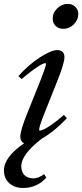

<svg xmlns="http://www.w3.org/2000/svg" viewBox="-50 -709 413 962"><path d="M267.1 -564.5Q243.7 -564.5 228.8 -579.1Q213.9 -593.8 213.9 -615.7Q213.9 -645 236.8 -667.2Q259.8 -689.5 288.6 -689.5Q312 -689.5 327.1 -675Q342.3 -660.6 342.3 -638.7Q342.3 -609.4 319.8 -586.9Q297.4 -564.5 267.1 -564.5ZM65.9 232.9Q22.9 232.9 -3.7 208.7Q-30.3 184.6 -30.3 144.5Q-30.3 78.6 71.3 8.3Q51.8 1 51.8 -24.9Q51.8 -55.2 85.9 -139.6L153.3 -307.6Q180.7 -377.9 180.7 -388.7Q180.7 -392.6 175.8 -392.6Q170.4 -392.6 156.5 -385.3Q142.6 -377.9 116.2 -358.9Q89.8 -339.8 58.6 -313L42 -327.6Q93.8 -385.3 150.1 -421.6Q206.5 -458 236.8 -458Q253.9 -458 263.4 -449Q272.9 -439.9 272.9 -423.3Q272.9 -392.6 239.3 -308.6L171.4 -138.2Q146 -73.7 146 -58.6Q146 -54.7 149.4 -54.7Q155.8 -54.7 169.2 -60.5Q182.6 -66.4 210.2 -85.4Q237.8 -104.5 270 -133.3L285.2 -116.7Q222.7 -50.3 160.6 -15.1Q56.6 64.5 56.6 123.5Q56.6 152.8 72.8 168.7Q88.9 184.6 118.7 184.6Q142.1 184.6 171.4 163.6L181.6 181.2Q161.6 205.1 131.3 219Q101.1 232.9 65.9 232.9Z"/></svg>

Font: Elstob 8pt Medium
Style: Italic
Weight: 500
Italic angle: -20°
Designer: Peter S. Baker
Version: Version 1.015